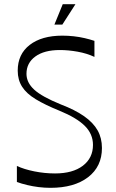

<svg xmlns="http://www.w3.org/2000/svg" viewBox="-20 -886 555 921"><path d="M61 -13V-90Q95 -74 144.5 -64Q194 -54 244 -54Q329 -54 377.5 -91Q426 -128 426 -191Q426 -243 387 -282Q348 -321 265 -355Q196 -383 151.5 -410Q107 -437 86 -470Q65 -503 65 -547Q65 -626 122.5 -670.5Q180 -715 279 -715Q306 -715 333.5 -712Q361 -709 386.5 -703Q412 -697 433 -690V-613Q397 -630 352.5 -638Q308 -646 267 -646Q192 -646 149.5 -615Q107 -584 107 -532Q107 -490 144 -456Q181 -422 272 -385Q340 -359 383.5 -328.5Q427 -298 448 -261Q469 -224 469 -176Q469 -87 402.5 -36Q336 15 222 15Q194 15 165.5 11.5Q137 8 110 1.5Q83 -5 61 -13ZM241 -768 281 -866H342L279 -768Z"/></svg>

Font: Ojuju
Style: Regular
Weight: 400
Designer: Chisaokwu Joboson, Mirko Velimirovic
Foundry: Udi Foundry
Version: Version 1.000